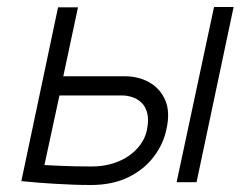

<svg xmlns="http://www.w3.org/2000/svg" viewBox="-20 -521 688 549"><path d="M485 0H542L648 -501H592ZM336 -303H161L203 -500H146L41 -3Q45 -3 58.5 -1.5Q72 0 92 1.5Q112 3 136.5 4.5Q161 6 187.5 7Q214 8 239 8Q302 8 347.5 -14.5Q393 -37 420.5 -74Q448 -111 456 -152Q467 -201 452.5 -234.5Q438 -268 407 -285.5Q376 -303 336 -303ZM241 -45Q217 -45 193 -45.5Q169 -46 149.5 -47Q130 -48 118.5 -48.5Q107 -49 107 -49L150 -248H330Q343 -248 357.5 -243.5Q372 -239 384 -228Q396 -217 401 -197.5Q406 -178 400 -149Q394 -120 372 -96Q350 -72 316.5 -58.5Q283 -45 241 -45Z"/></svg>

Font: Advent Pro
Style: Italic
Weight: 400
Italic angle: -12°
Designer: VivaRado, Andreas Kalpakidis
Foundry: VivaRado, Andreas Kalpakidis
Version: Version 3.000